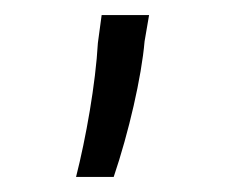

<svg xmlns="http://www.w3.org/2000/svg" viewBox="-20 -725 304 255"><path d="M81 -490H131C151 -549 168 -623 172 -670L178 -705H115L110 -668C107 -614 94 -541 81 -490Z"/></svg>

Font: All Genders v4 Light
Style: Regular
Weight: 300
Designer: Rassam Alawdi
Foundry: Rassam Art
Version: Version 3.100;FEAKit 1.0